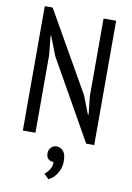

<svg xmlns="http://www.w3.org/2000/svg" viewBox="-102 -774 742 1081"><g transform="rotate(10 269.0 -233.0)"><path d="M171 -444 128 -554H125L136 -444V0H64V-711H109L368 -257L409 -152H413L402 -257V-700H474V11H428ZM223 102Q223 81 236 68Q249 55 267 55Q289 55 305 72Q321 89 321 130Q321 156 313.5 175.5Q306 195 295.5 209.5Q285 224 273.5 232.5Q262 241 253 245L226 218Q243 205 254.5 186.5Q266 168 265 144Q248 146 235.5 135Q223 124 223 102Z"/></g></svg>

Font: PT Sans Narrow
Style: Regular
Weight: 400
Width: 3
Designer: A.Korolkova, O.Umpeleva, V.Yefimov
Foundry: ParaType Ltd
Version: Version 2.003W OFL